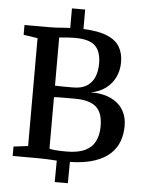

<svg xmlns="http://www.w3.org/2000/svg" viewBox="-63 -909 807 1085"><g transform="rotate(5 340.0 -367.0)"><path d="M289 126 290 4.5Q274 3.5 258.2 2.5Q242.5 1.5 223.8 0.8Q205 0 180.5 0H39.5V-53.5L121.5 -63.5V-675.5L41.5 -687.5V-743H181.5Q204 -743 224.2 -744.2Q244.5 -745.5 263.2 -747Q282 -748.5 300.5 -749V-860H375.5V-749.5Q462 -746 511.8 -724.8Q561.5 -703.5 582.5 -667.2Q603.5 -631 603.5 -581.5Q603.5 -533.5 584.5 -494.8Q565.5 -456 530.2 -430.2Q495 -404.5 447.5 -396.5Q512 -397.5 558.5 -376.8Q605 -356 630 -316.8Q655 -277.5 655 -223.5Q655 -178.5 640.8 -138.2Q626.5 -98 593.5 -66.5Q560.5 -35 504.5 -15.8Q448.5 3.5 364.5 5.5L363.5 126ZM340.5 -51.5Q406 -51.5 445.5 -70.8Q485 -90 502.5 -125.8Q520 -161.5 520 -210.5Q520 -286.5 482.5 -319.8Q445 -353 362.5 -353Q350 -353 333.5 -353Q317 -353 299.5 -353Q282 -353 267.2 -352.8Q252.5 -352.5 243 -351.5V-59.5Q253.5 -56 270.5 -54.2Q287.5 -52.5 306.2 -52Q325 -51.5 340.5 -51.5ZM347 -415.5Q392 -415.5 421.5 -433.2Q451 -451 465.8 -484Q480.5 -517 480.5 -563.5Q480.5 -630 447.5 -662.8Q414.5 -695.5 331 -695.5Q314.5 -695.5 297.2 -694.2Q280 -693 265.8 -691.8Q251.5 -690.5 243 -690V-417Q252.5 -416.5 266.2 -416Q280 -415.5 295 -415.5Q310 -415.5 323.8 -415.5Q337.5 -415.5 347 -415.5Z"/></g></svg>

Font: Merriweather SemiBold
Style: Regular
Weight: 600
Version: Version 2.100